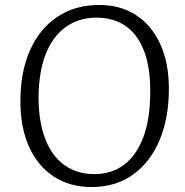

<svg xmlns="http://www.w3.org/2000/svg" viewBox="-20 -738 743 772"><path d="M62 -331Q62 -449 100.5 -535.5Q139 -622 210 -670Q281 -718 379 -718Q465 -718 527.5 -677Q590 -636 624.5 -560.5Q659 -485 659 -381Q659 -262 621 -173Q583 -84 513.5 -35Q444 14 348 14Q261 14 196.5 -28Q132 -70 97 -147.5Q62 -225 62 -331ZM135 -349Q135 -250 161.5 -180.5Q188 -111 238.5 -74.5Q289 -38 359 -38Q430 -38 480 -76.5Q530 -115 557 -188.5Q584 -262 584 -367Q585 -464 560 -531Q535 -598 486.5 -632.5Q438 -667 368 -667Q297 -667 244.5 -629.5Q192 -592 164 -521Q136 -450 135 -349Z"/></svg>

Font: Literata 18pt Light
Style: Italic
Weight: 300
Italic angle: -2°
Designer: Latin by Veronika Burian and Jose Scaglione. Greek by Irene Vlachou. Cyrillic by Vera Evstafieva
Foundry: TypeTogether
Version: Version 3.103;gftools[0.9.29]